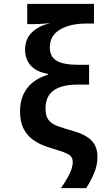

<svg xmlns="http://www.w3.org/2000/svg" viewBox="-20 -780 570 987"><path d="M293 187Q317 154 335.5 117.5Q354 81 354 55Q354 25 331 13Q308 1 277 -8Q246 -17 212 -29Q178 -41 149 -62Q120 -83 101.5 -118Q83 -153 83 -207Q83 -278 119 -326Q155 -374 227 -396V-400Q166 -411 137.5 -443.5Q109 -476 109 -524Q109 -579 143.5 -613Q178 -647 239 -661Q217 -659 196 -657.5Q175 -656 156 -656H120V-760H463V-659H424Q341 -659 288.5 -628Q236 -597 236 -536Q236 -490 270 -468.5Q304 -447 381 -447H438V-345H379Q297 -345 255.5 -315Q214 -285 214 -222Q214 -184 229 -164Q244 -144 276 -132Q308 -120 358 -106Q421 -88 451 -57Q481 -26 481 27Q481 69 464 109.5Q447 150 423 187Z"/></svg>

Font: Noto Sans Mono Condensed
Style: Bold
Weight: 700
Width: 3
Designer: Monotype Design Team
Foundry: Monotype Imaging Inc.
Version: Version 2.014